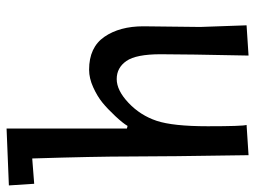

<svg xmlns="http://www.w3.org/2000/svg" viewBox="-136 -655 776 584"><g transform="rotate(-90 252.0 -363.0)"><path d="M464 -315 462 -142 467 -1 375 5Q379 -187 379 -262Q379 -337 358.5 -366.5Q338 -396 303.5 -396Q269 -396 231 -360Q193 -324 176.5 -274.5Q160 -225 160 -119Q160 -13 164 -1L72 5Q68 -250 68 -355.5Q68 -461 62 -653L-15 -647L-20 -724L153 -731V-365L161 -363Q169 -377 191 -400.5Q213 -424 232 -439.5Q251 -455 278.5 -467.5Q306 -480 332 -480Q400 -480 432 -433.5Q464 -387 464 -315Z"/></g></svg>

Font: Fresca
Style: Regular
Weight: 400
Designer: Iván Moreno
Foundry: Fontstage
Version: Version 1.001